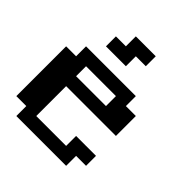

<svg xmlns="http://www.w3.org/2000/svg" viewBox="-176 -739 852 852"><g transform="rotate(45 250.0 -312.5)"><path d="M125 -562.5H187.5V-625H312.5V-562.5H250V-500H125ZM0 -375H62.5V-437.5H375V-375H437.5V-250H125V-62.5H312.5V-125H437.5V-62.5H375V0H62.5V-62.5H0ZM125 -375V-312.5H312.5V-375Z"/></g></svg>

Font: NeoDunggeunmo Pro
Style: Regular
Weight: 400
Version: Version 1.020